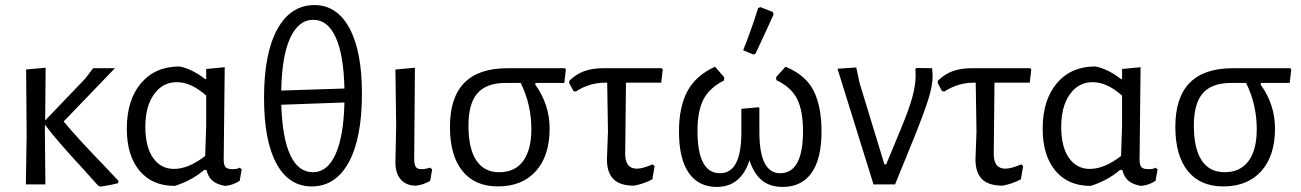

<svg xmlns="http://www.w3.org/2000/svg" viewBox="-20 -727 5130 757"><path d="M398 -66 447 -14 446 -5Q427 1 376 9L367 5L305 -64Q266 -106 225.5 -152Q185 -198 157 -236V-201L159 0H82L85 -194L83 -453L160 -460L158 -252L316 -417L347 -458H433L231 -248Q282 -186 398 -66Z M933 -59 925 -14Q899 3 868 6Q837 1 819 -13.5Q801 -28 794 -57H785Q736 -15 669 6Q580 6 530 -54Q480 -114 480 -220Q480 -333 536 -399Q592 -465 688 -465Q738 -455 789 -415L793 -416V-455L866 -462L862 -98Q862 -76 869.5 -68Q877 -60 897 -60Q917 -60 925 -66ZM789 -112 793 -233V-350Q734 -403 677 -403Q621 -403 587 -355Q553 -307 553 -227Q553 -148 583.5 -104.5Q614 -61 666 -61Q723 -61 789 -112Z M1407 -358Q1407 -182 1355 -87Q1303 8 1209 8Q1119 8 1070 -82Q1021 -172 1021 -341Q1021 -517 1073.5 -612Q1126 -707 1220 -707Q1308 -707 1357.5 -616.5Q1407 -526 1407 -358ZM1089 -370 1338 -378Q1335 -511 1303.5 -580Q1272 -649 1215 -649Q1157 -649 1124 -577Q1091 -505 1089 -370ZM1338 -323 1089 -314Q1093 -183 1124.5 -115.5Q1156 -48 1214 -48Q1271 -48 1303 -119Q1335 -190 1338 -323Z M1539 -88 1542 -231 1539 -453 1616 -460 1613 -97Q1614 -76 1620 -68Q1626 -60 1642 -60Q1657 -60 1676 -66L1684 -59L1676 -14Q1649 2 1620 5Q1582 5 1560.5 -19Q1539 -43 1539 -88Z M2092 -400 2090 -394Q2147 -315 2147 -220Q2147 -113 2093 -52.5Q2039 8 1943 8Q1852 8 1803 -53Q1754 -114 1754 -227Q1754 -458 1980 -458H2207L2211 -453L2205 -400ZM2033 -400H1974Q1898 -400 1862.5 -359.5Q1827 -319 1827 -232Q1827 -141 1858 -94.5Q1889 -48 1948 -48Q2010 -48 2042.5 -92Q2075 -136 2075 -218Q2075 -315 2033 -400Z M2448 -401 2445 -120Q2445 -62 2491 -62Q2514 -62 2553 -79L2561 -72L2552 -20Q2518 -2 2480 5Q2424 5 2398.5 -21Q2373 -47 2373 -98L2377 -208L2374 -401H2366Q2304 -401 2250 -366L2241 -368L2224 -400L2225 -409Q2252 -435 2283.5 -446.5Q2315 -458 2357 -458H2589L2593 -453L2587 -401Z M3219 -209Q3219 -100 3179.5 -45Q3140 10 3066 10Q3016 10 2984 -16Q2952 -42 2935 -95Q2901 10 2806 10Q2734 10 2695.5 -45.5Q2657 -101 2657 -209Q2657 -305 2690 -367Q2723 -429 2799 -464L2835 -423V-410Q2776 -380 2753 -334Q2730 -288 2730 -211Q2730 -44 2819 -44Q2903 -44 2903 -205V-298L2970 -304L2974 -302V-207Q2974 -44 3056 -44Q3146 -44 3146 -210Q3146 -290 3123 -336.5Q3100 -383 3041 -411L3040 -423L3077 -464Q3157 -431 3188 -369Q3219 -307 3219 -209ZM2978 -699 3027 -680 3030 -670Q3005 -614 2959 -516L2951 -512L2910 -529Q2942 -608 2969 -695Z M3657 -428Q3657 -391 3642 -341.5Q3627 -292 3588 -194L3509 0H3424L3282 -456L3356 -461L3369 -400L3467 -79H3474L3532 -219Q3564 -296 3577 -343.5Q3590 -391 3590 -428Q3590 -445 3589 -454L3593 -459L3655 -458Q3657 -438 3657 -428Z M3901 -401 3898 -120Q3898 -62 3944 -62Q3967 -62 4006 -79L4014 -72L4005 -20Q3971 -2 3933 5Q3877 5 3851.5 -21Q3826 -47 3826 -98L3830 -208L3827 -401H3819Q3757 -401 3703 -366L3694 -368L3677 -400L3678 -409Q3705 -435 3736.5 -446.5Q3768 -458 3810 -458H4042L4046 -453L4040 -401Z M4544 -59 4536 -14Q4510 3 4479 6Q4448 1 4430 -13.5Q4412 -28 4405 -57H4396Q4347 -15 4280 6Q4191 6 4141 -54Q4091 -114 4091 -220Q4091 -333 4147 -399Q4203 -465 4299 -465Q4349 -455 4400 -415L4404 -416V-455L4477 -462L4473 -98Q4473 -76 4480.5 -68Q4488 -60 4508 -60Q4528 -60 4536 -66ZM4400 -112 4404 -233V-350Q4345 -403 4288 -403Q4232 -403 4198 -355Q4164 -307 4164 -227Q4164 -148 4194.5 -104.5Q4225 -61 4277 -61Q4334 -61 4400 -112Z M4952 -400 4950 -394Q5007 -315 5007 -220Q5007 -113 4953 -52.5Q4899 8 4803 8Q4712 8 4663 -53Q4614 -114 4614 -227Q4614 -458 4840 -458H5067L5071 -453L5065 -400ZM4893 -400H4834Q4758 -400 4722.5 -359.5Q4687 -319 4687 -232Q4687 -141 4718 -94.5Q4749 -48 4808 -48Q4870 -48 4902.5 -92Q4935 -136 4935 -218Q4935 -315 4893 -400Z"/></svg>

Font: Alegreya Sans
Style: Regular
Weight: 400
Designer: Juan Pablo del Peral
Foundry: Huerta Tipografica
Version: Version 2.008; ttfautohint (v1.6)